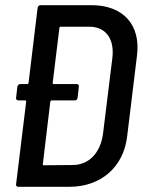

<svg xmlns="http://www.w3.org/2000/svg" viewBox="-20 -720 550 740"><path d="M333 -700H136C131 -700 126 -696 125 -690L90 -400C90 -398 87 -396 85 -396H58C53 -396 48 -392 47 -386L42 -343C41 -337 45 -333 51 -333H78C80 -333 81 -331 81 -329L42 -10C41 -4 45 0 50 0H247C369 0 456 -76 470 -194L508 -506C523 -624 455 -700 333 -700ZM377 -204C367 -130 322 -84 260 -84L148 -83C146 -83 144 -85 145 -87L174 -329C175 -331 177 -333 179 -333H268C274 -333 278 -337 279 -343L284 -386C285 -392 281 -396 276 -396H186C184 -396 183 -398 183 -400L209 -613C209 -615 212 -617 213 -617H324C388 -617 422 -570 413 -496Z"/></svg>

Font: Barlow Semi Condensed Medium
Style: Italic
Weight: 500
Width: 4
Italic angle: -7°
Designer: Jeremy Tribby
Foundry: Tribby Type
Version: Version 1.422;hotconv 1.0.109;makeotfexe 2.5.65596